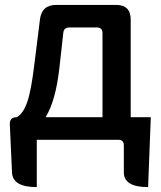

<svg xmlns="http://www.w3.org/2000/svg" viewBox="-20 -570 657 783"><path d="M222 -291Q207 -159 166 -92H398V-435Q398 -458 375 -458H263Q240 -458 238 -435ZM130 0V193Q31 193 29 133L20 -63Q19 -92 48 -92Q74 -106 90 -151Q107 -196 121 -315L143 -491Q150 -550 210 -550H453Q513 -550 513 -490V-92H595L584 193Q485 193 485 133V23Q485 0 462 0Z"/></svg>

Font: Swei Half Moon CJK SC
Style: Medium
Weight: 500
Version: Version 2.071